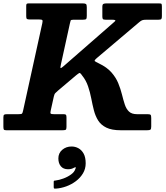

<svg xmlns="http://www.w3.org/2000/svg" viewBox="-65 -770 982 1135"><path d="M280 166.5Q280 195.5 294.8 213Q309.5 230.5 337 230.5Q348 230.5 356.5 228.2Q365 226 371.5 222Q378 218.5 381.8 219Q385.5 219.5 381 227.5Q375.5 246.5 355.2 261.2Q335 276 309.8 285.2Q284.5 294.5 263.5 297Q258 297.5 255.2 298.2Q252.5 299 252.5 305V335Q252.5 343 255 344.2Q257.5 345.5 265 345Q295.5 343 326.5 331.8Q357.5 320.5 383.5 301Q409.5 281.5 425.5 254.8Q441.5 228 441.5 195.5Q441.5 160 429.5 138.2Q417.5 116.5 398.5 106.2Q379.5 96 358 96Q326 96 303 115.5Q280 135 280 166.5ZM-45 -21.5Q-45 -9 -42.5 -4.5Q-40 0 -27.5 0H303.5Q317.5 0 322.8 -2.5Q328 -5 328 -19V-76.5Q328 -88.5 324.5 -91.8Q321 -95 310 -95H254.5Q238 -95 234.8 -98.5Q231.5 -102 234.5 -115L253 -198.5Q256 -213.5 262.2 -219.8Q268.5 -226 277.5 -234L384.5 -324.5Q398 -335.5 403.5 -338.2Q409 -341 419.5 -325Q443.5 -295.5 455.5 -260Q467.5 -224.5 474.5 -188Q481.5 -151.5 490 -118Q498.5 -84.5 515.2 -57.8Q532 -31 563.8 -15.5Q595.5 0 649 0H804.5Q819.5 0 824.2 -3.5Q829 -7 829 -22.5V-72Q829 -87.5 825.2 -91.2Q821.5 -95 806.5 -95H745Q713.5 -95 697.2 -110.8Q681 -126.5 672.5 -152.8Q664 -179 656 -211.5Q648 -244 634.2 -277.8Q620.5 -311.5 593.8 -342Q567 -372.5 520 -395Q499 -405 495 -409Q491 -413 510 -429L757.5 -638.5Q767.5 -647 775 -650.2Q782.5 -653.5 802.5 -653.5H872.5Q885.5 -653.5 888.8 -657.8Q892 -662 892 -675V-729.5Q892 -743.5 889.8 -746.8Q887.5 -750 873.5 -750H565Q552 -750 546 -746.8Q540 -743.5 540 -729V-673Q540 -661.5 543.2 -657.5Q546.5 -653.5 559 -653.5H593.5Q612.5 -653.5 615.8 -650.8Q619 -648 613.8 -643.5Q608.5 -639 601.5 -632.5L314 -381.5Q298 -367.5 294 -367.5Q290 -367.5 295 -389L348 -630.5Q351 -642.5 352.5 -648Q354 -653.5 369.5 -653.5H426Q440.5 -653.5 444.2 -657.5Q448 -661.5 448 -676V-728Q448 -743 442.8 -746.5Q437.5 -750 423.5 -750H105.5Q96.5 -750 93.2 -747.5Q90 -745 90 -735.5V-674Q90 -661.5 94 -658.2Q98 -655 109.5 -655H163.5Q181.5 -655 185 -651.2Q188.5 -647.5 185 -632.5L71.5 -116Q68.5 -101.5 64.8 -98.2Q61 -95 43.5 -95H-22.5Q-36 -95 -40.5 -92Q-45 -89 -45 -75.5Z"/></svg>

Font: Besley
Style: Bold Italic
Weight: 700
Italic angle: -13°
Designer: Owen Earl
Foundry: indestructible type*
Version: Version 2.001